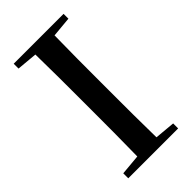

<svg xmlns="http://www.w3.org/2000/svg" viewBox="-227 -803 871 871"><g transform="rotate(-45 208.5 -367.5)"><path d="M48 -704 147 -695C149 -595 149 -495 149 -393V-342C149 -241 149 -140 147 -41L48 -32V0H368V-32L270 -41C268 -141 268 -242 268 -343V-393C268 -494 268 -596 270 -695L368 -704V-735H48Z"/></g></svg>

Font: GenKiMin2 TW SB
Style: Regular
Weight: 600
Version: Version 2.100;PS 2.1;hotconv 16.6.51;makeotf.lib2.5.65220 DE